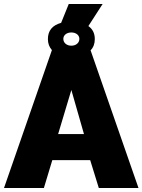

<svg xmlns="http://www.w3.org/2000/svg" viewBox="-22 -938 711 958"><path d="M490 -918H321L283 -824C240 -812 217 -786 217 -743C217 -721 224 -703 237 -688L-2 0H197L239 -139H428L471 0H669L430 -687C444 -701 451 -720 451 -743C451 -772 440 -793 419 -808ZM334 -776C357 -776 374 -763 374 -744C374 -724 357 -710 334 -710C311 -710 294 -724 294 -744C294 -763 311 -776 334 -776ZM268 -269 334 -489 397 -269Z"/></svg>

Font: Raleway Black
Style: Regular
Weight: 900
Designer: Matt McInerney, Pablo Impallari, Rodrigo Fuenzalida
Foundry: Matt McInerney, Pablo Impallari, Rodrigo Fuenzalida
Version: Version 3.000g; ttfautohint (v1.5) -l 8 -r 28 -G 28 -x 14 -D